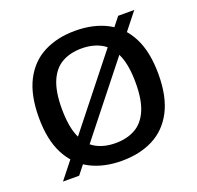

<svg xmlns="http://www.w3.org/2000/svg" viewBox="-110 -720 871 847"><g transform="rotate(-20 325.0 -297.0)"><path d="M124 4.5H48L527 -599.5H602.5ZM325 7.5Q240.5 7.5 177.5 -25Q114.5 -57.5 79.5 -125Q44.5 -192.5 44.5 -297Q44.5 -402 79.5 -469.8Q114.5 -537.5 177.8 -570Q241 -602.5 325 -602.5Q410 -602.5 473.2 -570Q536.5 -537.5 571.2 -469.8Q606 -402 606 -297Q606 -192.5 571 -125Q536 -57.5 472.8 -25Q409.5 7.5 325 7.5ZM325 -75.5Q378.5 -75.5 417.5 -97.2Q456.5 -119 477.5 -167.2Q498.5 -215.5 498.5 -295Q498.5 -377 477.2 -426.5Q456 -476 417 -497.8Q378 -519.5 325 -519.5Q272.5 -519.5 233.8 -498Q195 -476.5 174 -428Q153 -379.5 153 -300Q153 -217.5 173.8 -168.2Q194.5 -119 233.2 -97.2Q272 -75.5 325 -75.5Z"/></g></svg>

Font: Encode Sans SC Condensed Thin Medium
Style: Regular
Weight: 500
Version: Version 3.002